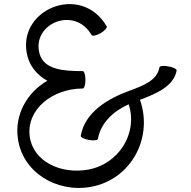

<svg xmlns="http://www.w3.org/2000/svg" viewBox="-20 -870 930 937"><path d="M458 -193C472 -271 534 -328 608 -361C654 -221 561 -69 409 -42C277 -19 142 -81 125 -204C108 -337 237 -438 384 -438C391 -438 397 -457 397 -480C397 -503 391 -523 384 -523C295 -523 195 -528 173 -608C133 -754 343 -844 427 -699C431 -692 450 -697 471 -708C491 -720 504 -735 501 -741C375 -958 52 -821 115 -592C129 -542 165 -501 211 -476C112 -419 51 -310 67 -196C88 -31 254 72 423 42C619 7 729 -197 663 -383C745 -413 829 -451 842 -526C843 -533 825 -542 802 -546C779 -551 759 -548 758 -541C747 -477 677 -451 614 -428C503 -388 394 -321 374 -207C373 -200 391 -191 414 -187C437 -183 457 -185 458 -193Z"/></svg>

Font: Nupuram Expanded Light
Style: Regular
Weight: 300
Width: 7
Designer: Santhosh Thottingal (santhosh.thottingal@gmail.com)
Foundry: SMC
Version: Version 1.000